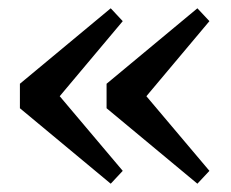

<svg xmlns="http://www.w3.org/2000/svg" viewBox="-20 -484 557 463"><path d="M247 -41 28 -223V-282L247 -464L276 -433L124 -252L276 -72ZM456 -41 237 -223V-282L456 -464L485 -433L333 -252L485 -72Z"/></svg>

Font: Source Serif 4 Semibold
Style: Regular
Weight: 600
Designer: Frank Grießhammer
Foundry: Adobe
Version: Version 4.005;hotconv 1.1.0;makeotfexe 2.6.0